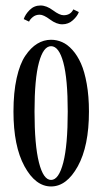

<svg xmlns="http://www.w3.org/2000/svg" viewBox="-20 -672 374 703"><path d="M208 -583Q186.5 -583 163.1 -600.6Q139.6 -618.2 125.5 -618.2Q110.4 -618.2 100.1 -609.6Q89.8 -601.1 86.4 -592.8L66.9 -602.1Q72.3 -619.1 88.6 -635.5Q105 -651.9 128.4 -651.9Q150.4 -651.9 174.3 -634Q198.2 -616.2 212.9 -616.2Q238.3 -616.2 248.5 -637.7L268.6 -627.9Q263.7 -613.3 247.1 -598.1Q230.5 -583 208 -583ZM29.3 -263.7Q29.3 -333.5 41 -386Q52.7 -438.5 72.8 -468Q92.8 -497.6 116.5 -512Q140.1 -526.4 167 -526.4Q188 -526.4 207.5 -517.8Q227.1 -509.3 245.1 -489.3Q263.2 -469.2 276.4 -439.7Q289.6 -410.2 297.6 -365Q305.7 -319.8 305.7 -263.7Q305.7 -137.2 264.9 -63.2Q224.1 10.7 167 10.7Q109.9 10.7 69.6 -63.2Q29.3 -137.2 29.3 -263.7ZM228 -263.7Q228 -383.3 211.9 -443.1Q195.8 -502.9 167 -502.9Q138.7 -502.9 122.6 -443.1Q106.4 -383.3 106.4 -263.7Q106.4 -141.1 122.6 -77.1Q138.7 -13.2 167 -13.2Q195.3 -13.2 211.7 -76.9Q228 -140.6 228 -263.7Z"/></svg>

Font: Imbue
Style: Regular
Weight: 400
Designer: Tyler Finck
Foundry: Etcetera Type Company
Version: Version 0.910